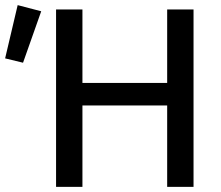

<svg xmlns="http://www.w3.org/2000/svg" viewBox="-36 -730 862 750"><path d="M183 0V-693H286V-406H617V-693H720V0H617V-318H286V0ZM54 -485 -16 -502 33 -710 125 -686Z"/></svg>

Font: Ubuntu Sans Medium
Style: Regular
Weight: 500
Designer: Dalton Maag Ltd
Foundry: Dalton Maag Ltd
Version: Version 1.006; ttfautohint (v1.8.4.7-5d5b)